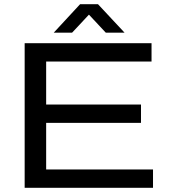

<svg xmlns="http://www.w3.org/2000/svg" viewBox="-20 -891 813 911"><path d="M97 0V-686H699V-599H199V-395H649V-308H199V-87H706V0ZM235 -736 360 -871H445L571 -736H482L379 -846H425L322 -736Z"/></svg>

Font: Archivo SemiExpanded
Style: Regular
Weight: 400
Width: 6
Designer: Hector Gatti
Foundry: Omnibus-Type
Version: Version 2.001